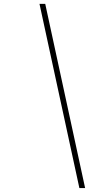

<svg xmlns="http://www.w3.org/2000/svg" viewBox="-20 -800 560 970"><path d="M381 150 179.5 -780.5H208.5L410 150Z"/></svg>

Font: Bodoni Moda 9pt
Style: Bold Italic
Weight: 700
Italic angle: -13°
Designer: Owen Earl
Foundry: indestructible type
Version: Version 2.004